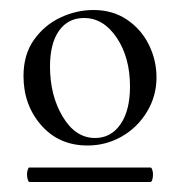

<svg xmlns="http://www.w3.org/2000/svg" viewBox="-20 -650 358 384"><path d="M34 -301Q34 -306 35.5 -310.5Q37 -315 38 -315H281Q283 -315 284.5 -310.5Q286 -306 286 -301Q286 -295 284.5 -290.5Q283 -286 281 -286H39Q37 -286 35.5 -291Q34 -296 34 -301ZM27 -498Q27 -541 48 -570.5Q69 -600 101 -615Q133 -630 167 -630Q205 -630 233.5 -611Q262 -592 277.5 -561Q293 -530 293 -495Q293 -458 274 -426.5Q255 -395 223.5 -377Q192 -359 155 -359Q98 -359 62.5 -399.5Q27 -440 27 -498ZM240 -477Q240 -535 213.5 -574.5Q187 -614 148 -614Q116 -614 98 -588.5Q80 -563 80 -517Q80 -459 105.5 -416.5Q131 -374 170 -374Q202 -374 221 -401.5Q240 -429 240 -477Z"/></svg>

Font: Cormorant Infant Medium
Style: Regular
Weight: 500
Designer: Christian Thalmann (Catharsis Fonts)
Foundry: Catharsis Fonts
Version: Version 4.000